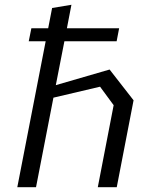

<svg xmlns="http://www.w3.org/2000/svg" viewBox="-20 -785 660 805"><path d="M100.5 -612H171.5L52.5 0H131L204 -375.5L399.5 -421.5L456.5 -344L390 0H469.5L540 -364.5L439.5 -493.5L214 -428L250 -612H469L479.5 -666.5H260.5L279.5 -765L198.5 -751.5L182 -666.5H111.5Z"/></svg>

Font: Monaspace Krypton Light
Style: Italic
Weight: 300
Italic angle: -11°
Designer: Riley Cran & the Lettermatic Team
Foundry: Lettermatic
Version: Version 1.101 (Monaspace Krypton)